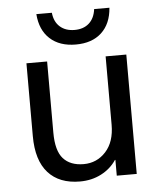

<svg xmlns="http://www.w3.org/2000/svg" viewBox="-52 -757 680 814"><g transform="rotate(-5 288.0 -350.5)"><path d="M73 -198V-508H161V-205Q161 -128 191 -94.5Q221 -61 278 -61Q334 -61 372 -102.5Q410 -144 410 -217V-508H498V0H413V-67H411Q387 -31 346.5 -10Q306 11 256 11Q168 11 120.5 -42Q73 -95 73 -198ZM133 -712H199Q203 -673 227 -652Q251 -631 289 -631Q327 -631 350.5 -652Q374 -673 379 -712H444Q439 -644 398.5 -606.5Q358 -569 289 -569Q220 -569 179 -606.5Q138 -644 133 -712Z"/></g></svg>

Font: CST
Style: Regular
Weight: 400
Version: Version 1.00